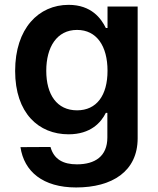

<svg xmlns="http://www.w3.org/2000/svg" viewBox="-20 -573 665 808"><path d="M300.4 215.9C451.7 215.9 559.3 148.4 559.3 8.9V-545.5H432.5V-455.3H425.4C405.9 -494.7 365.1 -552.6 268.8 -552.6C142.8 -552.6 43.7 -453.8 43.7 -274.5C43.7 -96.6 142.8 -7.8 268.5 -7.8C361.9 -7.8 405.5 -57.9 425.4 -98H431.8V5.3C431.8 85.6 378.9 118.6 303.6 118.6C245.7 118.6 206.7 97.3 192.5 45.5L66.1 46.2C81.3 148.8 160.5 215.9 300.4 215.9ZM174.7 -275.2C174.7 -374.3 218.8 -447.1 304.3 -447.1C387.1 -447.1 432.5 -378.6 432.5 -275.2C432.5 -171.2 386.4 -108.7 304.3 -108.7C219.5 -108.7 174.7 -174.7 174.7 -275.2Z"/></svg>

Font: Margiela Sans Semi Bold
Style: Regular
Weight: 600
Designer: Stefan Endress, Andreas Faust
Version: Version 1.100;FEAKit 1.0